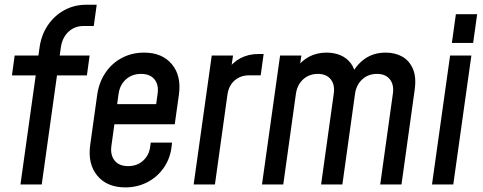

<svg xmlns="http://www.w3.org/2000/svg" viewBox="-20 -780 2042 812"><path d="M66.5 0 131 -461H30.5L42 -545H142.5L147.5 -580.5Q155 -633 182.5 -673.5Q210 -714 252 -737Q294 -760 345.5 -760H389L376.5 -670H333Q295.5 -670 269.5 -645.5Q243.5 -621 237.5 -580.5L232.5 -545H359L347.5 -461H221L156.5 0Z M510 12.5Q432.5 12.5 391.5 -37Q350.5 -86.5 361.5 -167L391 -378.5Q398.5 -432 426 -472.5Q453.5 -513 495.8 -535.2Q538 -557.5 589.5 -557.5Q666 -557.5 707 -508.2Q748 -459 736.5 -378.5L719 -254.5H449L460.5 -339.5H640.5L646.5 -383.5Q652 -421.5 633.2 -444.5Q614.5 -467.5 576.5 -467.5Q538.5 -467.5 512.8 -444.5Q487 -421.5 481.5 -383.5L451 -162Q446 -124.5 464.8 -101Q483.5 -77.5 522 -77.5Q560.5 -77.5 586 -101.2Q611.5 -125 615.5 -162L617.5 -177H707.5L706.5 -167Q701.5 -113 674.2 -72.8Q647 -32.5 604.2 -10Q561.5 12.5 510 12.5Z M799 0 875.5 -545H965.5L953.5 -463L940.5 -482Q963.5 -516.5 997.2 -534Q1031 -551.5 1071 -551.5H1095L1082.5 -461.5H1034Q997.5 -461.5 972.5 -440Q947.5 -418.5 942 -380.5L889 0Z M1088 0 1164.5 -545H1254.5L1243.5 -469L1231 -489Q1253.5 -522 1286.5 -539.8Q1319.5 -557.5 1361 -557.5Q1393 -557.5 1419.5 -546.5Q1446 -535.5 1463.5 -512.5Q1481 -489.5 1485 -453.5L1463 -457.5Q1484.5 -504 1522 -530.8Q1559.5 -557.5 1611.5 -557.5Q1651 -557.5 1681.2 -540.5Q1711.5 -523.5 1726.5 -488.2Q1741.5 -453 1733.5 -398.5L1678 0H1588L1641.5 -383.5Q1647 -421.5 1628.8 -444.5Q1610.5 -467.5 1574.5 -467.5Q1537.5 -467.5 1512.2 -444.5Q1487 -421.5 1481.5 -383.5L1428 0H1338L1391.5 -383.5Q1397 -421.5 1378.8 -444.5Q1360.5 -467.5 1324.5 -467.5Q1287.5 -467.5 1262.2 -444.5Q1237 -421.5 1231.5 -383.5L1178 0Z M1807 0 1883.5 -545H1973.5L1897 0ZM1891 -598.5 1908 -720H1998L1981 -598.5Z"/></svg>

Font: Mohave Light Medium
Style: Italic
Weight: 500
Italic angle: -8°
Version: Version 2.003